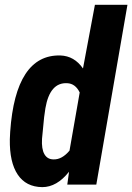

<svg xmlns="http://www.w3.org/2000/svg" viewBox="-20 -770 552 801"><path d="M231.9 -538.6Q290 -536.6 326.2 -484.4L376 -750H511.7L381.8 0H260.7L268.1 -53.7Q217.3 10.7 156.2 10.7Q88.4 9.8 54 -41.5Q19.5 -92.8 21 -189L22.5 -220.2Q33.7 -381.3 86.2 -461.2Q138.7 -541 231.9 -538.6ZM155.3 -190.9Q152.8 -148.4 165.3 -126.7Q177.7 -105 203.6 -105Q238.3 -104 270 -141.6L312.5 -384.3Q294.4 -421.4 260.3 -422.9Q188 -426.8 169.4 -318.4L164.1 -281.2Z"/></svg>

Font: TypoPRO Roboto
Style: Bold Italic
Weight: 700
Italic angle: -12°
Designer: Google
Version: Version 2.136; 2016